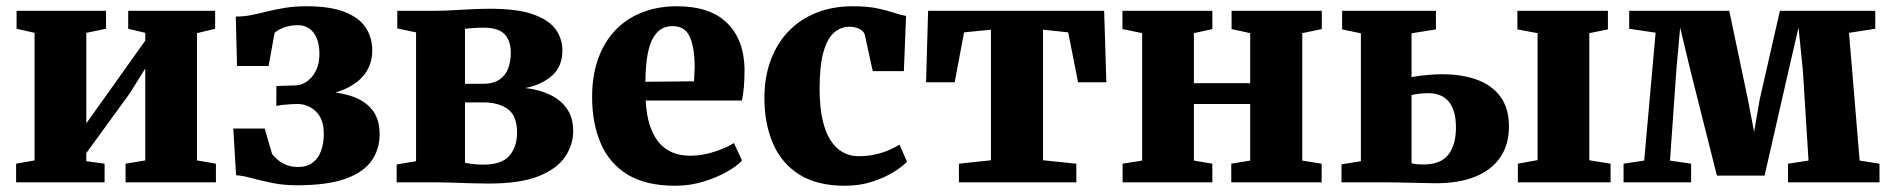

<svg xmlns="http://www.w3.org/2000/svg" viewBox="-20 -583 6040 614"><path d="M31.5 0V-59.5L90.5 -70V-478L33 -491V-548.5H319V-491L256 -478V-188.5L307 -260L444.5 -453V-478L390 -491V-548.5H668V-491L610 -477V-70L670.5 -59.5V0H381.5V-59.5L444.5 -70V-364L395 -284.5L256 -93.5V-67.5L314.5 -59.5V0Z M929 9.5Q887 9.5 850.2 2Q813.5 -5.5 784.5 -13.5Q755.5 -21.5 735 -22.5L726 -172H826.5L850 -91Q861.5 -74.5 882.8 -61.8Q904 -49 933 -49Q961.5 -49 979.8 -62.8Q998 -76.5 1006.8 -100.8Q1015.5 -125 1015.5 -155.5Q1015.5 -201.5 990.8 -226Q966 -250.5 930.5 -250.5Q924 -250.5 910.5 -249.8Q897 -249 883.8 -247.5Q870.5 -246 863.5 -244.5L864 -308L926.5 -310Q944 -310.5 961.2 -322.2Q978.5 -334 990 -356.2Q1001.5 -378.5 1001.5 -410Q1001.5 -439 993.2 -459.8Q985 -480.5 969.5 -491.5Q954 -502.5 933 -502.5Q906 -502.5 885.5 -494Q865 -485.5 858 -477.5L839 -372H738L734 -530Q760 -530 784.5 -535Q809 -540 835.2 -546.5Q861.5 -553 892 -558Q922.5 -563 960.5 -563Q1034.5 -563 1081 -545.2Q1127.5 -527.5 1149 -495.5Q1170.5 -463.5 1170.5 -421Q1170.5 -384.5 1152 -354.5Q1133.5 -324.5 1095 -304Q1056.5 -283.5 997.5 -276L998 -291.5Q1056 -290.5 1100.2 -276.8Q1144.5 -263 1169.2 -233.2Q1194 -203.5 1194 -153.5Q1194 -105.5 1168.2 -68.8Q1142.5 -32 1084.5 -11.2Q1026.5 9.5 929 9.5Z M1542.5 4Q1515 4 1484.2 3Q1453.5 2 1424.8 1Q1396 0 1373.5 0H1248.5V-57L1310.5 -67.5V-479.5L1250.5 -492V-548.5H1376.5Q1395.5 -548.5 1425.8 -550.2Q1456 -552 1488.8 -553.5Q1521.5 -555 1547 -555Q1636.5 -555 1686.8 -536.5Q1737 -518 1757.8 -488Q1778.5 -458 1778.5 -422Q1778.5 -370.5 1745.5 -341.2Q1712.5 -312 1660 -301.5Q1704.5 -296.5 1739 -280Q1773.5 -263.5 1793.2 -235Q1813 -206.5 1813 -164.5Q1813 -119.5 1786.8 -81Q1760.5 -42.5 1701.5 -19.2Q1642.5 4 1542.5 4ZM1525 -56.5Q1585 -56.5 1609.2 -85.2Q1633.5 -114 1633.5 -158.5Q1633.5 -213 1603.8 -234.2Q1574 -255.5 1527 -255.5H1467V-62.5Q1473 -61 1482 -59.8Q1491 -58.5 1502.2 -57.5Q1513.5 -56.5 1525 -56.5ZM1467 -315H1524Q1557.5 -315 1577.2 -328.5Q1597 -342 1605.2 -364.5Q1613.5 -387 1613.5 -414Q1613.5 -438.5 1605.2 -456.8Q1597 -475 1578.2 -484.8Q1559.5 -494.5 1527 -494.5Q1510.5 -494.5 1495.5 -493.5Q1480.5 -492.5 1467 -491Z M2139.5 11Q2045 11 1986.5 -25Q1928 -61 1900.8 -125.2Q1873.5 -189.5 1873.5 -273Q1873.5 -341.5 1893 -395.5Q1912.5 -449.5 1948.2 -486.8Q1984 -524 2034 -543.5Q2084 -563 2145 -563Q2250 -563 2304.5 -510.2Q2359 -457.5 2361 -363Q2361 -328.5 2358.8 -303.8Q2356.5 -279 2352.5 -261.5H2045Q2047 -217 2057.5 -184Q2068 -151 2085.8 -129Q2103.5 -107 2129 -96Q2154.5 -85 2187.5 -85Q2226 -85 2265.5 -98Q2305 -111 2327 -125.5L2353 -69.5Q2338 -53 2305.5 -34.2Q2273 -15.5 2229.8 -2.2Q2186.5 11 2139.5 11ZM2044 -321.5 2199.5 -323Q2200 -334.5 2200.5 -345.5Q2201 -356.5 2201.5 -368Q2201.5 -429.5 2186.2 -464.5Q2171 -499.5 2131 -499.5Q2112.5 -499.5 2097.2 -491.5Q2082 -483.5 2070 -464.2Q2058 -445 2051.2 -410.2Q2044.5 -375.5 2044 -321.5Z M2682 11Q2592.5 11 2535.5 -25.2Q2478.5 -61.5 2451.5 -125Q2424.5 -188.5 2424.5 -269.5Q2424.5 -336.5 2444.8 -390.8Q2465 -445 2502.2 -483.5Q2539.5 -522 2591.5 -542.5Q2643.5 -563 2707 -563Q2754 -563 2785.8 -556.2Q2817.5 -549.5 2839.5 -542Q2861.5 -534.5 2877.5 -532L2870.5 -355.5H2771L2746 -470Q2743.5 -480 2735.5 -486Q2727.5 -492 2717 -494.8Q2706.5 -497.5 2697.5 -497.5Q2669 -497.5 2647.5 -479Q2626 -460.5 2613.5 -417.2Q2601 -374 2601 -299Q2601 -245 2609.5 -204.2Q2618 -163.5 2634.5 -136.8Q2651 -110 2674 -96.8Q2697 -83.5 2725 -83.5Q2753.5 -83.5 2777.5 -88.8Q2801.5 -94 2821.5 -102.5Q2841.5 -111 2856.5 -120.5L2880.5 -66Q2868.5 -52.5 2840 -34.2Q2811.5 -16 2771 -2.5Q2730.5 11 2682 11Z M3046.5 0V-59.5L3149 -70.5V-488L3063 -479.5L3033 -320H2941.5L2948 -548.5H3511L3518 -320H3427.5L3396 -479.5L3315.5 -488V-70.5L3422 -59.5V0Z M3570 0V-59.5L3632.5 -69.5V-477L3569.5 -490V-548.5H3857V-490L3798 -477V-317H3978V-477L3918.5 -490V-548.5H4207V-490L4144.5 -477V-69.5L4206.5 -59.5V0H3917.5V-59.5L3978 -69.5V-250.5H3798V-69.5L3857 -59.5V0Z M4834 0V-59.5L4897 -71V-477L4832.5 -489V-548.5H5122V-489L5062.5 -477V-70.5L5130.5 -59.5V0ZM4270 0V-57.5L4332 -67.5V-476.5L4272 -489V-548.5H4572V-489L4494 -476.5V-336.5Q4505 -338.5 4520 -340.5Q4535 -342.5 4553.8 -344Q4572.5 -345.5 4592.5 -345.5Q4656 -345.5 4704 -327.8Q4752 -310 4778.8 -273Q4805.5 -236 4805.5 -179Q4805.5 -120 4777.5 -79.5Q4749.5 -39 4697.5 -18Q4645.5 3 4573 3Q4564.5 3 4543.2 2.5Q4522 2 4496.2 1.5Q4470.5 1 4447.2 0.5Q4424 0 4411.5 0ZM4532 -57Q4587 -57 4611.5 -88.2Q4636 -119.5 4636 -175.5Q4636 -230.5 4613.2 -257.8Q4590.5 -285 4548 -285Q4532.5 -285 4518.2 -283.2Q4504 -281.5 4494 -279V-61Q4500.5 -59 4510.8 -58Q4521 -57 4532 -57Z M5172 0V-59.5L5238 -69.5L5274.5 -478.5L5190 -491V-548.5H5510L5569.5 -265.5L5589.5 -161.5L5607.5 -265.5L5672 -548.5H5977V-491L5893 -478L5927 -69.5L5990.5 -59.5V0H5698V-59.5L5763.5 -69.5L5745.5 -357L5731.5 -495L5700 -358.5L5623 -21.5H5470.5L5385 -361L5353 -495L5341 -361L5320.5 -69.5L5388 -59.5V0Z"/></svg>

Font: Merriweather 36pt Black
Style: Regular
Weight: 900
Version: Version 2.100